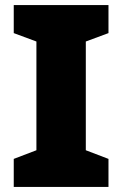

<svg xmlns="http://www.w3.org/2000/svg" viewBox="-20 -734 480 754"><path d="M406 0H34V-110L123 -144V-571L34 -604V-714H406V-604L317 -571V-144L406 -110Z"/></svg>

Font: Noto Sans Telugu Black
Style: Regular
Weight: 900
Designer: Jelle Bosma - Monotype Design Team
Foundry: Monotype Imaging Inc.
Version: Version 2.005; ttfautohint (v1.8.4.7-5d5b)